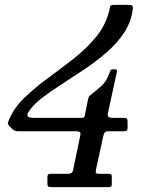

<svg xmlns="http://www.w3.org/2000/svg" viewBox="-20 -770 580 790"><path d="M440 -42V-13Q440 -4.5 436.8 -2.2Q433.5 0 424.5 0H191Q181.5 0 178.2 -3Q175 -6 175 -16V-38.5Q175 -48.5 177.8 -51.8Q180.5 -55 190 -55H261Q277.5 -55 280 -67.5L310 -211Q312.5 -222.5 308.8 -226.2Q305 -230 293.5 -230H57Q46 -230 41.5 -231.8Q37 -233.5 31.5 -238.5L18.5 -251.5Q11.5 -258.5 12.2 -263Q13 -267.5 17 -277.5Q38 -327 81.2 -368.5Q124.5 -410 177.5 -448.8Q230.5 -487.5 282.5 -528.2Q334.5 -569 374 -616.5Q413.5 -664 429 -723.5Q432 -735 433 -742.5Q434 -750 449.5 -750H504Q519.5 -750 523.8 -746.8Q528 -743.5 526 -729.5Q519 -678 490 -634.5Q461 -591 418.2 -554Q375.5 -517 327 -484.5Q278.5 -452 232.5 -422.5Q186.5 -393 150.5 -365.2Q114.5 -337.5 97 -309Q90 -297.5 94.2 -291.2Q98.5 -285 120 -285H315.5Q323.5 -285 325.8 -287.8Q328 -290.5 329.5 -297.5L342 -360Q344.5 -372 347.5 -374.8Q350.5 -377.5 357 -382.5Q374.5 -396 396.8 -415.8Q419 -435.5 430 -469Q432.5 -475.5 434.8 -480.2Q437 -485 446.5 -485H449.5Q459.5 -485 460.8 -481.5Q462 -478 460 -469.5L424.5 -307Q421.5 -293.5 426.5 -289.2Q431.5 -285 445.5 -285H489.5Q499.5 -285 502.2 -281.5Q505 -278 505 -267.5V-245Q505 -235 501.2 -232.5Q497.5 -230 487 -230H427.5Q416 -230 411.8 -225.5Q407.5 -221 405 -210.5L375 -73Q373 -62 375 -58.5Q377 -55 389 -55H422.5Q432 -55 436 -53.2Q440 -51.5 440 -42Z"/></svg>

Font: Besley*
Style: Italic
Weight: 400
Italic angle: -13°
Designer: Owen Earl
Foundry: indestructible type*
Version: Version 2.000; ttfautohint (v1.8.3)